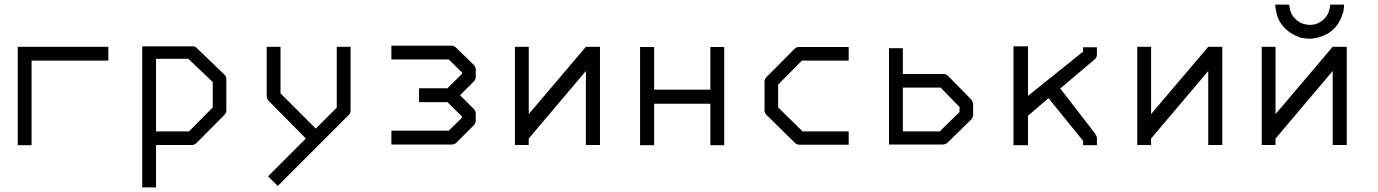

<svg xmlns="http://www.w3.org/2000/svg" viewBox="-20 -679 5980 833"><path d="M117 -49H57V-476H450V-416H117Z M597 -478H817Q826 -478 830 -474L953 -356Q962 -347 962 -335V-201Q962 -189 953 -180L833 -59Q824 -50 813 -50H657V134H597ZM657 -424V-109H800L903 -213V-323L797 -424Z M1307 -78 1146 -241Q1137 -250 1137 -262V-476H1197V-274L1350 -121L1441 -212V-476H1501V-200Q1501 -188 1492 -179L1185 128L1143 86Z M1678 -52V-112H1927L1984 -168V-174L1921 -236H1798V-296H1921L1984 -358V-365L1927 -421H1678V-481H1940Q1950 -481 1961 -470L2035 -398Q2044 -389 2044 -377V-346Q2044 -334 2035 -325L1976 -266L2035 -207Q2044 -198 2044 -186V-156Q2044 -144 2035 -135L1961 -61Q1952 -52 1940 -52Z M2583 -50H2522V-371L2274 -78V-50H2214V-476H2274V-184L2522 -476H2583Z M2757 -475H2818V-290H3062V-475H3122V-49H3062V-229H2818V-49H2757Z M3662 -475V-416H3459L3356 -312V-213L3462 -109H3662V-51H3450Q3437 -51 3429 -59L3306 -180Q3297 -189 3297 -201V-324Q3297 -336 3306 -345L3426 -466Q3435 -475 3446 -475Z M3837 -52V-470H3897V-358H4073Q4085 -358 4094 -349L4193 -248Q4202 -236 4202 -227V-181Q4202 -169 4193 -160L4090 -59Q4080.5 -52 4069 -52ZM3897 -109H4057L4143 -193V-215L4061 -299H3897Z M4440 -177V-49H4377V-478H4440V-263L4679 -455V-474H4739V-443Q4739 -429.5 4730 -422L4580 -295L4730 -101Q4739 -88.5 4739 -80V-49H4679V-68L4529 -253Z M5283 -50H5222V-371L4974 -78V-50H4914V-476H4974V-184L5222 -476H5283Z M5513 -659H5573Q5575 -645 5577 -636Q5580 -625 5586 -614Q5590 -607 5600 -597Q5609.5 -587.5 5619 -582Q5627 -577.5 5641 -574Q5651.5 -571 5663 -571Q5675.5 -571 5686 -574Q5696.5 -577 5707 -583Q5716.5 -588.5 5725 -597Q5733.5 -605.5 5739 -615Q5744.5 -624.5 5748 -639Q5751 -649.5 5751 -659H5811Q5811 -636 5806 -621Q5799.5 -601.5 5791 -586Q5781.5 -568.5 5768 -555Q5753.5 -540.5 5738 -532Q5721.5 -523 5702 -517Q5678 -511 5665 -511Q5643.5 -511 5626 -515Q5611.5 -518.5 5590 -530Q5573.5 -539 5558 -553Q5541 -570 5534 -583Q5523.5 -599.5 5519 -619Q5513 -643 5513 -659ZM5823 -50H5762V-371L5514 -78V-50H5454V-476H5514V-184L5762 -476H5823Z"/></svg>

Font: IBM 3270
Style: Regular
Weight: 400
Monospace: yes
Version: Version 2.3.1